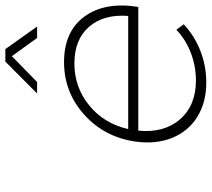

<svg xmlns="http://www.w3.org/2000/svg" viewBox="-56 -722 779 706"><g transform="rotate(-90 333.0 -368.5)"><path d="M166 -259.8Q182.6 -374 265.1 -448Q347.7 -522 458 -522Q571.3 -522 626 -446.5Q680.7 -371.1 661.1 -249H206.1Q196.8 -154.3 247.8 -95.7Q298.8 -37.1 390.1 -37.1Q443.4 -37.1 491.9 -55.7Q540.5 -74.2 577.1 -108.9L597.2 -82Q555.2 -42.5 499.8 -20.8Q444.3 1 382.8 1Q310.1 1 256.8 -32Q203.6 -64.9 179.4 -124.8Q155.3 -184.6 166 -259.8ZM211.9 -286.1H627.9Q634.8 -376 588.1 -429.9Q541.5 -483.9 453.1 -483.9Q365.2 -483.9 298.6 -429.2Q231.9 -374.5 211.9 -286.1ZM342.8 -621.1 460 -737.8H505.9L588.9 -621.1H546.9L480 -713.9L384.8 -621.1Z"/></g></svg>

Font: Trueno UltraLight
Style: Italic
Weight: 250
Designer: Julieta Ulanovsky
Foundry: Julieta Ulanovsky
Version: Version 3.001b | FøM Fix